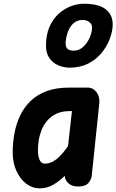

<svg xmlns="http://www.w3.org/2000/svg" viewBox="-20 -1020 636 1050"><path d="M196.5 10Q156.5 10 123 -15.8Q89.5 -41.5 69.5 -85.8Q49.5 -130 49.5 -186Q49.5 -237 58.5 -288Q67.5 -339 88.5 -384.5Q109.5 -430 144.8 -465.2Q180 -500.5 232.8 -520.8Q285.5 -541 358 -541H459.5Q489 -541 508 -515.8Q527 -490.5 523 -455L481.5 -57Q479.5 -40 464 -20Q448.5 0 407.5 0Q374 0 354.8 -17.2Q335.5 -34.5 334 -57.5V-58.5Q307 -31 272.5 -10.5Q238 10 196.5 10ZM226.5 -125Q257.5 -125 288 -148.8Q318.5 -172.5 352 -221L373.5 -412.5H363Q320.5 -412.5 290.2 -398.8Q260 -385 240 -362.2Q220 -339.5 208.5 -311.5Q197 -283.5 192.2 -254.8Q187.5 -226 187.5 -200.5Q187.5 -167 196.2 -146Q205 -125 226.5 -125ZM361.5 -650Q328 -650 298.2 -663Q268.5 -676 250 -702.5Q231.5 -729 231.5 -769.5Q231.5 -829 250.2 -872.2Q269 -915.5 299.8 -943.8Q330.5 -972 367 -985.8Q403.5 -999.5 439 -999.5Q522 -999.5 560.8 -967.2Q599.5 -935 596 -876.5Q594 -842 578.5 -802.8Q563 -763.5 534 -728.8Q505 -694 461.8 -672Q418.5 -650 361.5 -650ZM384.5 -743Q412 -743 434 -762.8Q456 -782.5 469.2 -811.5Q482.5 -840.5 483.5 -867Q484.5 -887 468.8 -899Q453 -911 432.5 -911Q403.5 -911 383.5 -894Q363.5 -877 352.8 -849.5Q342 -822 339 -791Q338.5 -781.5 340.2 -770.2Q342 -759 351.8 -751Q361.5 -743 384.5 -743Z"/></svg>

Font: Edu NSW ACT Cursive
Style: Regular
Weight: 400
Designer: Tina and Corey Anderson, Eben Sorkin, Mirko Velimirovic
Foundry: Sorkin Type Co.
Version: Version 2.000